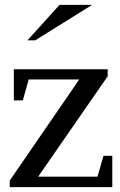

<svg xmlns="http://www.w3.org/2000/svg" viewBox="-20 -770 492 790"><path d="M37 -485H423V-456L137 -43H381L406 -129H442V0H20V-27L306 -443H98L74 -357H37ZM125 -604H93L225 -750H359Z"/></svg>

Font: Ledger
Style: Regular
Weight: 400
Designer: Denis Masharov
Foundry: Denis Masharov
Version: 1.001